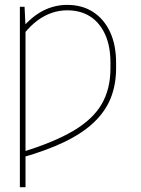

<svg xmlns="http://www.w3.org/2000/svg" viewBox="-20 -574 584 797"><path d="M85.9 -464.8V203.1H62.5V-545.9H82ZM80.1 -434.6 69.3 -455.1Q90.3 -480 112.5 -498.5Q134.8 -517.1 158.4 -529.3Q182.1 -541.5 207.3 -547.6Q232.4 -553.7 258.8 -553.7Q321.3 -553.7 366.7 -524.2Q412.1 -494.6 437 -440.9Q461.9 -387.2 461.9 -313.5V-291Q461.9 -222.2 439.5 -166.5Q417 -110.8 369.6 -65.9Q322.3 -21 248 14.9Q173.8 50.8 70.3 80.1V57.6Q204.1 16.6 284.9 -31.2Q365.7 -79.1 402.1 -141.8Q438.5 -204.6 438.5 -290V-314.5Q438.5 -381.8 416.7 -430.4Q395 -479 355 -505.1Q314.9 -531.2 258.8 -531.2Q226.1 -531.2 194.8 -520.5Q163.6 -509.8 135 -488.5Q106.4 -467.3 80.1 -434.6Z"/></svg>

Font: Inter 18pt Thin
Style: Regular
Weight: 250
Designer: Rasmus Andersson
Foundry: rsms
Version: Version 4.001;git-66647c0bb